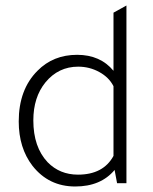

<svg xmlns="http://www.w3.org/2000/svg" viewBox="-20 -665 557 697"><path d="M405 0 396 -48Q346 12 253 12Q157 12 98 -63Q48 -128 48 -224Q48 -340 116 -408Q173 -466 260 -466Q344 -466 392 -408V-619L439 -645V0ZM392 -99V-352Q376 -384 340.5 -403.5Q305 -423 264 -423Q192 -423 145 -366Q101 -312 101 -228Q101 -131 153 -76Q197 -31 263 -31Q355 -31 392 -99Z"/></svg>

Font: Tajawal Light
Style: Regular
Weight: 300
Designer: Boutros Fonts
Foundry: Created by Boutros International 2017
Version: Version 1.700